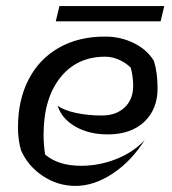

<svg xmlns="http://www.w3.org/2000/svg" viewBox="-20 -600 564 630"><path d="M49 -107Q39 -141 39 -182Q39 -272 74 -339.5Q109 -407 173.5 -443.5Q238 -480 324 -480Q376 -480 419.5 -458.5Q463 -437 485 -400Q497 -362 497 -310Q497 -241 453 -200Q409 -159 334 -159Q272 -159 227.5 -184.5Q183 -210 169 -253Q190 -238 229 -229.5Q268 -221 314 -221Q361 -221 389 -247.5Q417 -274 417 -318Q417 -349 409 -378Q393 -394 370.5 -404Q348 -414 325 -414Q232 -414 177.5 -345Q123 -276 123 -158Q123 -125 128 -93Q171 -56 246 -56Q307 -56 363.5 -79Q420 -102 455 -141Q412 -72 350.5 -31Q289 10 228 10Q169 10 120 -23Q71 -56 49 -107ZM175 -580H519L507 -530H163Z"/></svg>

Font: Srisakdi
Style: Bold
Weight: 700
Designer: Cadson Demak Co.,Ltd.
Foundry: Cadson Demak Co.,Ltd.
Version: Version 1.000